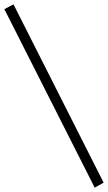

<svg xmlns="http://www.w3.org/2000/svg" viewBox="-67 -732 496 882"><path d="M409 107 368 130 -47 -690 -5 -712Z"/></svg>

Font: PT Serif
Style: Regular
Weight: 400
Designer: A.Korolkova, O.Umpeleva, V.Yefimov
Foundry: ParaType Ltd
Version: Version 1.000W OFL; ttfautohint (v1.6)